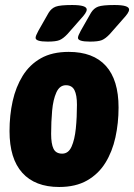

<svg xmlns="http://www.w3.org/2000/svg" viewBox="-20 -738 535 766"><path d="M216 8Q120 8 69 -48.5Q18 -105 18 -215Q18 -278 30.5 -334.5Q43 -391 70.5 -435.5Q98 -480 143 -505.5Q188 -531 254 -531Q352 -531 402.5 -475Q453 -419 453 -309Q453 -247 440.5 -190Q428 -133 400.5 -88.5Q373 -44 327.5 -18Q282 8 216 8ZM228 -125Q253 -125 265.5 -153Q278 -181 282.5 -225.5Q287 -270 287 -320Q287 -359 277 -378.5Q267 -398 243 -398Q218 -398 205 -369.5Q192 -341 188 -296.5Q184 -252 184 -204Q184 -164 193.5 -144.5Q203 -125 228 -125ZM170 -572Q122 -572 122 -587Q122 -595 133 -615L174 -687Q185 -705 202.5 -711.5Q220 -718 268 -718Q326 -718 326 -700Q326 -693 319.5 -683.5Q313 -674 300 -660L249 -602Q232 -584 217.5 -578Q203 -572 170 -572ZM339 -572Q291 -572 291 -587Q291 -595 302 -615L343 -687Q354 -705 371.5 -711.5Q389 -718 437 -718Q495 -718 495 -700Q495 -693 488.5 -683.5Q482 -674 469 -660L418 -602Q401 -584 386.5 -578Q372 -572 339 -572Z"/></svg>

Font: Asap Condensed Condensed ExtraBold
Style: Italic
Weight: 800
Width: 3
Italic angle: -6°
Designer: Pablo Cosgaya
Foundry: Omnibus-Type
Version: Version 3.001; ttfautohint (v1.8.4.7-5d5b)